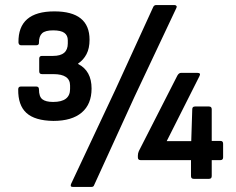

<svg xmlns="http://www.w3.org/2000/svg" viewBox="-20 -707 934 759"><path d="M191 -229Q118 -230 84.5 -260.5Q51 -291 52 -354Q52 -365 63 -365H123Q134 -365 134 -354Q134 -325 147.5 -314.5Q161 -304 190 -304Q257 -304 257 -355V-369Q257 -414 191 -414H146Q135 -414 135 -425V-475Q135 -486 146 -486H190Q248 -486 248 -535V-548Q248 -567 234.5 -577Q221 -587 190 -587Q159 -587 146.5 -575.5Q134 -564 134 -539Q135 -528 123 -528H64Q54 -528 53 -539Q51 -662 195 -662Q334 -662 334 -550Q334 -516 322 -493Q310 -470 289 -456V-454Q342 -427 342 -357Q342 -295 303 -262Q264 -229 191 -229ZM268 32Q256 32 261 20L435 -350L586 -680Q590 -687 597 -687H670Q675 -687 677.5 -683.5Q680 -680 677 -675L511 -323L352 25Q350 32 341 32ZM746 0Q735 0 735 -11V-74H536Q525 -74 525 -85V-92Q525 -101 529 -110L681 -408Q687 -419 696 -419H760Q776 -419 768 -405L639 -149H736L740 -275Q740 -286 751 -286H806Q817 -286 817 -275V-150H851Q862 -150 862 -139V-85Q862 -74 851 -74H817V-11Q817 0 806 0Z"/></svg>

Font: Sofia Sans Extra Cond
Style: Bold
Weight: 700
Width: 1
Designer: Botio Nikoltchev, Ani Petrova
Foundry: lettersoup
Version: Version 4.100; ttfautohint (v1.8.3)